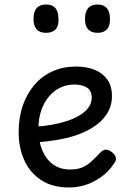

<svg xmlns="http://www.w3.org/2000/svg" viewBox="-20 -815 566 854"><path d="M288 19Q213 19 163 -14Q113 -47 88 -102.5Q63 -158 63 -227Q63 -292 81.5 -345.5Q100 -399 133.5 -438Q167 -477 214 -498Q261 -519 318 -519Q365 -519 401 -504.5Q437 -490 457.5 -461Q478 -432 478 -387Q478 -349 461 -318Q444 -287 413.5 -263Q383 -239 341.5 -222Q300 -205 249.5 -195.5Q199 -186 143 -182L142 -252Q175 -254 210 -260Q245 -266 277 -276.5Q309 -287 334 -302Q359 -317 373.5 -336.5Q388 -356 388 -380Q388 -412 366.5 -425.5Q345 -439 310 -439Q277 -439 248.5 -425.5Q220 -412 198 -386Q176 -360 163.5 -324Q151 -288 151 -243Q151 -187 168 -146.5Q185 -106 216.5 -83.5Q248 -61 292 -61Q323 -61 345 -70Q367 -79 385.5 -96Q404 -113 425 -135Q439 -150 451.5 -149.5Q464 -149 478 -138Q492 -127 495 -115Q498 -103 489 -90Q463 -51 429 -27Q395 -3 359 8Q323 19 288 19ZM185 -669Q157 -669 143 -684.5Q129 -700 129 -731Q129 -763 143 -779Q157 -795 185 -795Q213 -795 226.5 -779Q240 -763 240 -731Q242 -700 227.5 -684.5Q213 -669 185 -669ZM414 -669Q386 -669 372 -684.5Q358 -700 358 -731Q358 -763 372 -779Q386 -795 414 -795Q441 -795 455 -779Q469 -763 469 -731Q470 -700 455.5 -684.5Q441 -669 414 -669Z"/></svg>

Font: Playwrite IT Moderna
Style: Regular
Weight: 400
Designer: Veronika Burian, José Scaglione
Foundry: TypeTogether
Version: Version 1.002